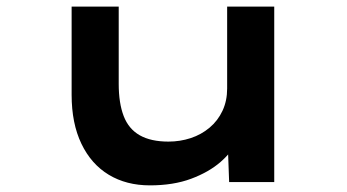

<svg xmlns="http://www.w3.org/2000/svg" viewBox="-20 -549 1047 579"><path d="M432 10Q361 10 308 -22Q255 -54 225.5 -115.5Q196 -177 196 -263V-529H338V-296Q338 -238 353 -199Q368 -160 401.5 -141Q435 -122 488 -122Q523 -122 555 -132.5Q587 -143 612 -164Q637 -185 651 -215Q665 -245 665 -282V-529H807V0H671L667 -109L692 -121Q680 -91 645 -60.5Q610 -30 556.5 -10Q503 10 432 10Z"/></svg>

Font: Lexend Zetta SemiBold
Style: Regular
Weight: 600
Designer: Bonnie Shaver-Troup, Thomas Jockin
Foundry: Lexend
Version: Version 1.007